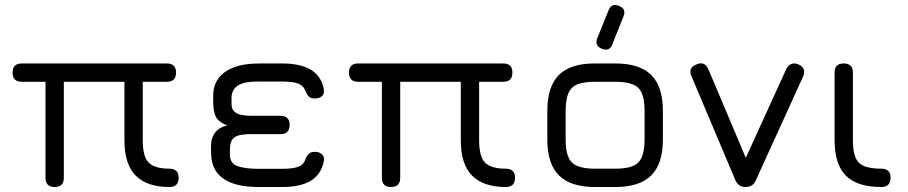

<svg xmlns="http://www.w3.org/2000/svg" viewBox="-20 -750 3642 770"><path d="M30.5 -459Q30.5 -495.5 67.5 -495.5H649.5Q686 -495.5 686 -459Q686 -422 649.5 -422H552.5V-187Q552.5 -121 577 -97.2Q601.5 -73.5 659.5 -73.5Q677 -73.5 686.8 -64.8Q696.5 -56 696.5 -37Q696.5 0 659.5 0Q570 0 524.5 -45.5Q479 -91 479 -187V-422H236V-37Q236 0 199 0Q162.5 0 162.5 -37V-422H67.5Q30.5 -422 30.5 -459Z M1017 0Q924 0 876.2 -33.2Q828.5 -66.5 827 -131L826 -157.5Q825.5 -195.5 842.5 -218Q859.5 -240.5 891.5 -246.5Q856.5 -260.5 845.8 -281.5Q835 -302.5 835 -345V-367Q835 -405.5 855.2 -434.5Q875.5 -463.5 917.8 -479.8Q960 -496 1026.5 -495.5H1111Q1185 -495.5 1226.5 -470.5Q1268 -445.5 1278.5 -393.5Q1282 -375 1271.8 -365Q1261.5 -355 1242.5 -355Q1225.5 -355 1217.5 -363.8Q1209.5 -372.5 1203.5 -388.5Q1196.5 -407 1175.2 -415Q1154 -423 1111 -423H1013.5Q956.5 -423 932.2 -405.8Q908 -388.5 908.5 -355V-334Q908.5 -313.5 919 -303.2Q929.5 -293 948 -289.2Q966.5 -285.5 991 -285.5H1105Q1141.5 -285.5 1141.5 -249Q1141.5 -212 1105 -212H985Q953.5 -212 935.5 -206.5Q917.5 -201 909.8 -187.5Q902 -174 902 -149V-131Q902 -94.5 932.2 -83.8Q962.5 -73 1017 -73H1111Q1154 -73 1175.2 -80.8Q1196.5 -88.5 1203.5 -107.5Q1209.5 -124 1217.5 -132.5Q1225.5 -141 1243 -141Q1261.5 -141 1271.8 -130.8Q1282 -120.5 1278.5 -102.5Q1268 -50.5 1226.5 -25.2Q1185 0 1111 0Z M1379.5 -459Q1379.5 -495.5 1416.5 -495.5H1998.5Q2035 -495.5 2035 -459Q2035 -422 1998.5 -422H1901.5V-187Q1901.5 -121 1926 -97.2Q1950.5 -73.5 2008.5 -73.5Q2026 -73.5 2035.8 -64.8Q2045.5 -56 2045.5 -37Q2045.5 0 2008.5 0Q1919 0 1873.5 -45.5Q1828 -91 1828 -187V-422H1585V-37Q1585 0 1548 0Q1511.5 0 1511.5 -37V-422H1416.5Q1379.5 -422 1379.5 -459Z M2393.5 -554.5Q2363.5 -566.5 2375.5 -597L2420.5 -708.5Q2432.5 -739 2463 -726Q2492.5 -715 2480.5 -684L2435.5 -572Q2425 -542.5 2393.5 -554.5ZM2366 0Q2268.5 0 2221.8 -46.5Q2175 -93 2175 -190V-305Q2175 -403.5 2221.8 -449.8Q2268.5 -496 2366 -495.5H2448Q2545.5 -495.5 2592 -449Q2638.5 -402.5 2638.5 -305V-191Q2638.5 -93.5 2592 -46.8Q2545.5 0 2448 0ZM2248.5 -190Q2248.5 -123.5 2273.5 -98.5Q2298.5 -73.5 2366 -73.5H2448Q2515.5 -73.5 2540.2 -98.5Q2565 -123.5 2565 -191V-305Q2565 -372.5 2540.2 -397.2Q2515.5 -422 2448 -422H2366Q2321 -422 2295.5 -411.5Q2270 -401 2259.2 -375.5Q2248.5 -350 2248.5 -305Z M3011.5 -27.5Q3005.5 -13 2995 -6.5Q2984.5 0 2969 0Q2940.5 0 2928.5 -29L2753.5 -443.5Q2738 -478 2773 -491.5Q2805.5 -506.5 2821 -472L2988.5 -75.5H2952L3133.5 -473.5Q3141 -488.5 3153.8 -493.5Q3166.5 -498.5 3182.5 -491.5Q3215.5 -476 3200.5 -442.5Z M3514.5 0Q3418 0 3372.5 -45.5Q3327 -91 3327 -187V-459Q3327 -495.5 3363.5 -495.5Q3400.5 -495.5 3400.5 -459V-187Q3400.5 -121 3424.8 -97.2Q3449 -73.5 3514.5 -73.5Q3532.5 -73.5 3542 -64.8Q3551.5 -56 3551.5 -37Q3551.5 0 3514.5 0Z"/></svg>

Font: Jura Light SemiBold
Style: Regular
Weight: 600
Version: Version 5.106